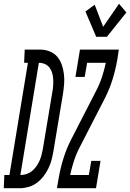

<svg xmlns="http://www.w3.org/2000/svg" viewBox="-80 -998 690 1018"><path d="M-60 0 -57 -70H-30L68 -665H48L51 -735H86H138Q164 -734 187 -724Q210 -714 225 -695.5Q240 -677 248 -653.5Q256 -630 259 -604.5Q262 -579 260 -553Q258 -527 254 -501L203 -195Q199 -172 193 -149Q187 -126 176 -104Q165 -82 150 -62.5Q135 -43 114.5 -28Q94 -13 70.5 -6.5Q47 0 24 0ZM28 -70Q44 -70 60 -75Q76 -80 89 -90.5Q102 -101 112 -115Q122 -129 129 -144.5Q136 -160 140 -175.5Q144 -191 147 -207L198 -513Q201 -529 202 -546Q203 -563 202 -579.5Q201 -596 196.5 -611.5Q192 -627 182.5 -639.5Q173 -652 158 -658.5Q143 -665 127 -665H126ZM430 -803 373 -937 422 -973 467 -856 551 -978 590 -932 487 -803ZM222 0 231 -53Q240 -105 256 -157Q272 -209 297 -258L429 -515Q448 -551 460.5 -589Q473 -627 481 -665H382L369 -590H320L344 -735H550L542 -682Q533 -630 517 -578Q501 -526 476 -477L344 -220Q325 -184 312.5 -146Q300 -108 292 -70H391L404 -145H453L429 0Z"/></svg>

Font: Iosevka Curly Slab Oblique
Style: Regular
Weight: 400
Italic angle: -9°
Monospace: yes
Designer: Belleve Invis
Foundry: Belleve Invis
Version: Version 11.1.0; ttfautohint (v1.8.3)